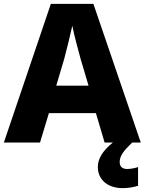

<svg xmlns="http://www.w3.org/2000/svg" viewBox="-20 -737 748 993"><path d="M521 0H564C508 45 486 86 486 127C486 194 539 236 614 236C648 236 673 230 694 224V127C681 132 656 137 638 137C614 137 599 126 599 101C599 69 619 43 664 0H708L463 -717H243L0 0H187L233 -152H476ZM397 -432 438 -294H271L312 -432C323 -474 344 -557 354 -604C362 -560 388 -465 397 -432Z"/></svg>

Font: Noto Sans Lao ExtraBold
Style: Regular
Weight: 800
Designer: Monotype Design Team
Foundry: Monotype Imaging Inc.
Version: Version 2.003